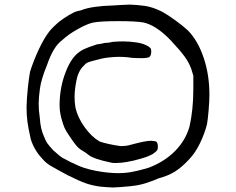

<svg xmlns="http://www.w3.org/2000/svg" viewBox="-20 -746 1046 851"><path d="M103.5 -357.4Q108.4 -403.3 113.3 -428.7Q128.9 -477.5 151.9 -526.9Q174.8 -576.2 199.2 -607.4Q208 -618.2 220.7 -630.4Q233.4 -642.6 243.2 -650.4Q261.7 -665 286.6 -679.7Q311.5 -694.3 322.3 -696.3Q323.2 -696.3 328.6 -697.8Q334 -699.2 338.9 -700.2Q362.3 -710 399.4 -715.3Q436.5 -720.7 479.5 -721.7Q522.5 -724.6 555.7 -725.6Q588.9 -724.6 623 -719.7Q657.2 -714.8 698.2 -694.3Q721.7 -681.6 757.3 -655.8Q793 -629.9 813.5 -610.4Q857.4 -565.4 882.8 -489.7Q908.2 -414.1 908.2 -326.2Q908.2 -299.8 904.8 -258.8Q901.4 -217.8 897.5 -195.3Q886.7 -153.3 866.2 -110.8Q845.7 -68.4 818.4 -40Q786.1 -4.9 755.9 14.2Q725.6 33.2 681.6 44.9Q671.9 48.8 663.1 52.7Q654.3 56.6 646.5 58.6Q608.4 74.2 560.1 79.1Q511.7 84 481.4 85Q452.1 84 423.8 81.1Q387.7 76.2 358.9 65.9Q330.1 55.7 279.3 30.3Q226.6 2 205.1 -10.7Q183.6 -23.4 168.9 -41Q148.4 -62.5 135.7 -85Q123 -107.4 116.2 -129.9Q105.5 -176.8 101.6 -206.5Q97.7 -236.3 97.7 -272.5Q98.6 -310.5 103.5 -357.4ZM151.4 -286.1Q151.4 -255.9 156.2 -225.6Q158.2 -197.3 162.6 -177.7Q167 -158.2 176.8 -136.7Q182.6 -121.1 189.9 -110.8Q197.3 -100.6 215.8 -80.1Q234.4 -63.5 245.1 -54.7Q255.9 -45.9 269.5 -40Q279.3 -34.2 291.5 -28.3Q303.7 -22.5 312.5 -18.6Q350.6 1 405.3 11.2Q460 21.5 505.9 21.5Q517.6 21.5 529.3 20.5Q557.6 18.6 589.8 10.7Q622.1 2.9 642.6 -3.9Q711.9 -31.2 757.8 -78.6Q803.7 -126 820.3 -186.5Q828.1 -221.7 832.5 -262.7Q836.9 -303.7 836.9 -350.6V-410.2L828.1 -439.5Q818.4 -467.8 798.8 -494.6Q779.3 -521.5 738.3 -565.4Q706.1 -599.6 674.8 -620.1Q643.6 -640.6 615.2 -646.5Q583 -652.3 502.9 -652.3Q422.9 -652.3 390.6 -645.5Q365.2 -639.6 324.2 -616.7Q283.2 -593.8 255.9 -568.4Q215.8 -539.1 188.5 -458Q163.1 -396.5 157.2 -355Q151.4 -313.5 151.4 -286.1ZM271.5 -427.7Q296.9 -494.1 335.9 -518.6Q349.6 -528.3 374 -537.1Q398.4 -545.9 411.1 -549.8Q417 -549.8 423.3 -551.3Q429.7 -552.7 435.5 -553.7Q439.5 -555.7 452.6 -556.2Q465.8 -556.6 479.5 -560.5Q503.9 -562.5 524.4 -562.5Q555.7 -562.5 587.4 -557.6Q619.1 -552.7 639.6 -539.1Q647.5 -533.2 648.9 -529.3Q650.4 -525.4 650.4 -515.6Q649.4 -498 641.6 -493.2Q633.8 -488.3 608.4 -488.3Q597.7 -488.3 579.6 -488.8Q561.5 -489.3 545.9 -492.2Q526.4 -494.1 507.8 -494.1Q488.3 -494.1 460.9 -491.2Q433.6 -488.3 396.5 -477.5Q377 -472.7 368.2 -468.8Q359.4 -464.8 349.6 -453.1Q326.2 -429.7 318.4 -387.7Q310.5 -345.7 310.5 -316.4Q310.5 -292 314.5 -268.6Q324.2 -225.6 354.5 -183.1Q384.8 -140.6 420.9 -119.1Q432.6 -114.3 461.4 -107.9Q490.2 -101.6 513.7 -98.6H521.5Q528.3 -98.6 537.6 -99.6Q546.9 -100.6 571.3 -107.4Q626 -122.1 650.4 -122.1Q655.3 -122.1 667.5 -120.1Q679.7 -118.2 679.7 -96.7V-92.8Q679.7 -84 675.3 -78.6Q670.9 -73.2 657.2 -63.5Q643.6 -55.7 627 -49.8Q610.4 -43.9 572.3 -34.2Q537.1 -26.4 518.6 -24.9Q500 -23.4 491.2 -23.4Q478.5 -23.4 471.7 -25.4Q433.6 -33.2 408.2 -42Q382.8 -50.8 371.1 -60.5Q368.2 -63.5 359.4 -69.3Q350.6 -75.2 343.8 -79.1Q330.1 -86.9 318.4 -100.6Q306.6 -114.3 288.1 -142.6Q272.5 -165 266.1 -179.2Q259.8 -193.4 252 -221.7Q247.1 -241.2 245.6 -254.4Q244.1 -267.6 244.1 -283.2Q245.1 -361.3 271.5 -427.7Z"/></svg>

Font: JasonHandwriting4
Style: Regular
Weight: 400
Version: Version 1.01.21